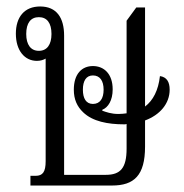

<svg xmlns="http://www.w3.org/2000/svg" viewBox="-20 -573 568 593"><path d="M74 0H326C394 0 428 -31 428 -120V-201C474 -218 504 -253 504 -296C504 -320 495 -335 474 -338C469 -294 453 -263 428 -244V-550H401L371 -509V-223C363 -222 355 -221 346 -221C323 -221 308 -227 296 -231V-234C314 -241 328 -263 328 -297C328 -345 301 -369 267 -369C233 -369 208 -345 208 -296C208 -266 218 -244 237 -226C266 -198 313 -189 363 -189C366 -189 369 -189 371 -190V-114C371 -54 352 -33 307 -33H178V-463C178 -518 155 -553 104 -553C55 -553 29 -520 29 -469C29 -417 56 -385 94 -385C105 -385 114 -388 121 -392V-75C121 -42 112 -30 90 -30H74ZM100 -416C75 -416 61 -435 61 -468C61 -502 75 -520 100 -520C125 -520 139 -502 139 -468C139 -435 125 -416 100 -416ZM267 -252C246 -252 236 -269 236 -296C236 -323 246 -340 267 -340C289 -340 300 -323 300 -296C300 -269 289 -252 267 -252Z"/></svg>

Font: Noto Serif Thai ExtraCondensed Light
Style: Regular
Weight: 300
Width: 2
Designer: Monotype Design Team
Foundry: Monotype Imaging Inc.
Version: Version 2.002